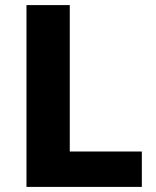

<svg xmlns="http://www.w3.org/2000/svg" viewBox="-20 -734 613 754"><path d="M84 0V-714H254V-139H537V0Z"/></svg>

Font: Noto Sans Bengali ExtraBold
Style: Regular
Weight: 800
Designer: Jelle Bosma - Monotype Design Team
Foundry: Monotype Imaging Inc.
Version: Version 2.003; ttfautohint (v1.8.4.7-5d5b)